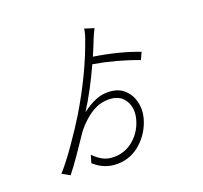

<svg xmlns="http://www.w3.org/2000/svg" viewBox="-146 -1000 1293 1222"><g transform="rotate(-20 500.0 -389.0)"><path d="M836 -566 814 -518Q671 -572 514 -599Q447 -450 369 -327Q387 -341 412.5 -357Q438 -373 471 -385.5Q504 -398 543 -398Q612 -398 652 -362.5Q692 -327 705 -274.5Q718 -222 705 -169Q681 -76 611 -12Q541 52 447 52Q405 52 367 37.5Q329 23 293 -9L308 -61Q335 -33 367 -15Q399 3 444 3Q522 3 581 -49.5Q640 -102 659 -183Q674 -252 640.5 -302.5Q607 -353 533 -353Q483 -353 442.5 -332.5Q402 -312 369 -282Q336 -252 313 -223Q305 -212 295 -197Q262 -147 221 -88Q180 -29 143 18L91 -11Q142 -68 206 -159.5Q270 -251 317 -328Q452 -553 525 -761Q539 -798 543 -830L606 -810Q599 -797 590.5 -778.5Q582 -760 575 -742Q557 -695 534 -643Q706 -616 836 -566Z"/></g></svg>

Font: LXGW 975 Gothic SC 200W
Style: Regular
Weight: 200
Version: Version 2.01;February 25, 2021